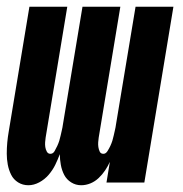

<svg xmlns="http://www.w3.org/2000/svg" viewBox="-20 -540 540 568"><path d="M64 8Q47 8 33.5 -0.5Q20 -9 13 -23Q6 -37 3 -53Q0 -69 0 -85.5Q0 -102 1.5 -118.5Q3 -135 6 -152L67 -520H179L115 -133Q114 -126 113.5 -119Q113 -112 114 -105Q115 -98 118.5 -91.5Q122 -85 129 -85Q137 -85 141.5 -93Q146 -101 149.5 -108.5Q153 -116 155.5 -124Q158 -132 159.5 -139.5Q161 -147 163 -155Q165 -163 166 -171L224 -520H336L272 -133Q271 -126 270.5 -119Q270 -112 271 -105Q272 -98 275 -91.5Q278 -85 286 -85Q293 -85 298 -93Q303 -101 306.5 -108.5Q310 -116 312.5 -124Q315 -132 316.5 -139.5Q318 -147 320 -155Q322 -163 323 -171L381 -520H493L407 0H295L305 -61Q299 -48 291 -36Q283 -24 272 -13.5Q261 -3 247.5 2.5Q234 8 220 8Q204 8 190.5 -0.5Q177 -9 170 -22.5Q163 -36 160 -52Q157 -68 157 -84Q151 -68 143.5 -52.5Q136 -37 124 -23Q112 -9 96 -0.5Q80 8 64 8Z"/></svg>

Font: Iosevka Term Curly Hv Obl
Style: Regular
Weight: 900
Italic angle: -9°
Designer: Belleve Invis
Foundry: Belleve Invis
Version: Version 32.3.0